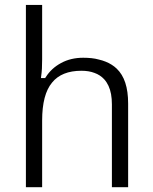

<svg xmlns="http://www.w3.org/2000/svg" viewBox="-20 -780 624 785"><path d="M503.9 -14.6H437.5V-353.5Q437.5 -376 434.1 -394.8Q430.7 -413.6 423.6 -429Q416.5 -444.3 405.8 -456.1Q389.6 -473.6 366.2 -481.9Q343.3 -490.7 313 -490.7Q231.9 -490.7 192.9 -442.4Q152.3 -394 152.3 -287.1V-14.6H85.9V-759.8H152.3V-537.1Q152.3 -516.6 151.4 -499.5Q150.4 -482.4 148.4 -469.2L147.5 -460.9H155.8H160.6H164.6L167 -464.4Q189.9 -501 230 -522.5Q269.5 -543.9 320.3 -543.9Q337.9 -543.9 354 -542.2Q370.1 -540.5 383.8 -536.6Q398.9 -533.2 412.1 -527.8Q425.3 -522.5 436.5 -515.4Q447.8 -508.3 457 -499.5Q480.5 -477.1 492.2 -441.7Q503.9 -406.2 503.9 -356.4Z"/></svg>

Font: Sahel Light FD
Style: Light-FD
Weight: 300
Foundry: Saber Rastikerdar (saber.rastikerdar@gmail.com)
Version: Version 3.3.0